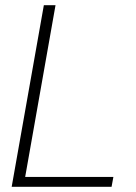

<svg xmlns="http://www.w3.org/2000/svg" viewBox="-20 -720 526 740"><path d="M25 0 149 -700H194L77 -38H417L410 0Z"/></svg>

Font: DM Sans 28pt ExtraLight
Style: Italic
Weight: 250
Italic angle: -10°
Version: Version 4.004;gftools[0.9.30]